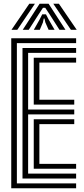

<svg xmlns="http://www.w3.org/2000/svg" viewBox="-20 -1004 448 1024"><path d="M40 0V-800H386V-774H70V-26H386V0ZM100 -52V-748H386V-722H130V-420H376V-394H130V-78H386V-52ZM160 -446V-696H386V-670H190V-472H376V-446ZM160 -104V-368H376V-342H190V-130H386V-104ZM41.2 -845 136.2 -984H166.2L72.2 -845ZM101.2 -845 191.2 -984H239.2L329.2 -845H297.2L245.5 -926L221.2 -962.5H209.2L185 -925.8L133.2 -845ZM358.2 -845 264.2 -984H294.2L389.2 -845ZM160.2 -845 191.8 -900.8 205.2 -927.5H225.2L239 -900.8L271.2 -845H239.2L221.8 -884.5L217.2 -905.2H213.2L209 -884.5L192.2 -845Z"/></svg>

Font: Big Shoulders Inline Display Black
Style: Regular
Weight: 900
Designer: Patric King
Foundry: XO Type Co
Version: Version 1.000